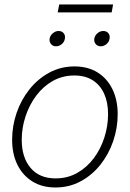

<svg xmlns="http://www.w3.org/2000/svg" viewBox="-20 -828 580 858"><path d="M227.5 9.8Q168 9.8 124.5 -17.3Q81.1 -44.4 57.6 -92.3Q34.2 -140.1 34.2 -203.6Q34.2 -265.1 54.2 -323.5Q74.2 -381.8 111.6 -428.7Q148.9 -475.6 200.2 -503.4Q251.5 -531.2 313 -531.2Q372.6 -531.2 415.8 -504.4Q459 -477.5 482.4 -429.4Q505.9 -381.3 505.9 -317.9Q505.9 -255.9 485.8 -197.3Q465.8 -138.7 428.7 -92Q391.6 -45.4 340.6 -17.8Q289.6 9.8 227.5 9.8ZM228.5 -30.8Q281.7 -30.8 325 -55.2Q368.2 -79.6 399.2 -121.1Q430.2 -162.6 446.5 -213.9Q462.9 -265.1 462.9 -317.9Q462.9 -370.6 445.3 -409.4Q427.7 -448.2 394 -469.5Q360.4 -490.7 312.5 -490.7Q259.8 -490.7 216.6 -466.6Q173.3 -442.4 142.3 -401.1Q111.3 -359.9 94.2 -308.3Q77.1 -256.8 77.1 -203.1Q77.1 -124.5 116.7 -77.6Q156.2 -30.8 228.5 -30.8ZM430.2 -621.1Q416 -621.1 407.7 -631.1Q399.4 -641.1 401.4 -655.3Q403.8 -669.4 415.5 -679.4Q427.2 -689.5 441.4 -689.5Q456.1 -689.5 464.1 -679.7Q472.2 -669.9 469.7 -655.8Q467.8 -641.1 456.1 -631.1Q444.3 -621.1 430.2 -621.1ZM230.5 -621.1Q216.3 -621.1 208 -631.1Q199.7 -641.1 201.7 -655.3Q204.1 -669.4 216.1 -679.4Q228 -689.5 241.7 -689.5Q256.3 -689.5 264.4 -679.7Q272.5 -669.9 270 -655.8Q268.1 -641.1 256.3 -631.1Q244.6 -621.1 230.5 -621.1ZM485.4 -808.1 479 -772.5H237.8L244.6 -808.1Z"/></svg>

Font: Inter 28pt ExtraLight
Style: Italic
Weight: 250
Italic angle: -9.3988°
Designer: Rasmus Andersson
Foundry: rsms
Version: Version 4.001;git-66647c0bb